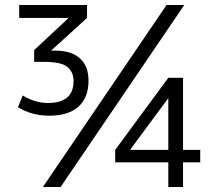

<svg xmlns="http://www.w3.org/2000/svg" viewBox="-20 -750 860 770"><path d="M202 -547Q266 -547 300.5 -516Q335 -485 335 -427Q335 -358 294.5 -322Q254 -286 177 -286Q108 -286 52 -320L71 -367Q121 -337 172 -337Q275 -337 275 -425Q275 -461 250.5 -481.5Q226 -502 155 -502H117V-549L254 -677V-678H57V-730H329V-678L186 -548V-547ZM719 -730 223 0H152L648 -730ZM714 -99V0H655V-99H442V-149L655 -438H714V-149H783V-99ZM655 -149V-355H654L503 -151V-149Z"/></svg>

Font: M PLUS 1p
Style: Regular
Weight: 400
Version: Version 1.062